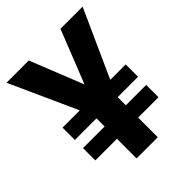

<svg xmlns="http://www.w3.org/2000/svg" viewBox="-201 -825 938 938"><g transform="rotate(-45 268.0 -355.5)"><path d="M268.6 -435.5 377.9 -710.9H530.8L373.5 -362.3H480V-276.9H339.4V-220.7H480V-135.7H339.4V0H192.9V-135.7H43.5V-220.7H192.9V-276.9H43.5V-362.3H162.6L4.9 -710.9H158.7Z"/></g></svg>

Font: SteelSelectRoboto
Style: Roboto-Bold
Weight: 700
Designer: Google
Version: Version 2.137; 2017